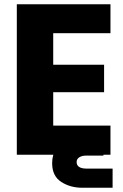

<svg xmlns="http://www.w3.org/2000/svg" viewBox="-20 -727 577 902"><path d="M59 0ZM59 0ZM499 0H59V-707H499V-571H230V-423H469V-294H230V-137H499ZM509 155H366Q310 155 267.5 127.5Q225 100 225 40Q225 0 243 -26Q261 -52 290 -64Q319 -76 351 -76H466V4H384Q365 4 352.5 12Q340 20 340 34Q340 64 384 65H509Z"/></svg>

Font: Ulagadi Sans
Style: Bold
Weight: 700
Designer: Ninad Kale (Devanagari), Jonny Pinhorn (Latin)
Foundry: Indian Type Foundry
Version: Version 3.01;March 29, 2020;FontCreator 12.0.0.2522 64-bit; 